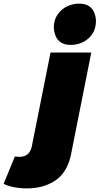

<svg xmlns="http://www.w3.org/2000/svg" viewBox="-174 -837 550 1060"><path d="M217 -589Q131 -589 123 -682Q123 -727.5 144 -757Q166 -788 197.8 -802.5Q229.5 -817 262 -817Q349 -817 356 -724Q356 -679.5 335.8 -649.5Q315.5 -619.5 283.8 -604.2Q252 -589 217 -589ZM-24 203Q-103 203 -154 178L-92 27L-67 29Q-12 29 1 -26L105 -547H330L216 26Q193 120 128.5 161.5Q64 203 -24 203Z"/></svg>

Font: Argentum Sans Black
Style: Italic
Weight: 900
Italic angle: -11°
Designer: Julieta Ulanovsky (font), Cristiano Sobral (main changes and remaster)
Foundry: Julieta Ulanovsky (font), Cristiano Sobral (main changes and remaster)
Version: Version 2.007;June 15, 2022;FontCreator 14.0.0.2814 64-bit; 